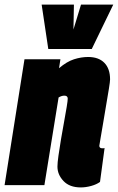

<svg xmlns="http://www.w3.org/2000/svg" viewBox="-40 -809 515 839"><path d="M67 -550H224L218 -511Q252 -540 283.5 -550Q315 -560 345 -560Q391 -560 416 -534.5Q441 -509 441 -462Q441 -453 436 -422Q431 -391 424 -350.5Q417 -310 410.5 -270Q404 -230 399 -202.5Q394 -175 394 -172Q394 -161 407 -161Q409 -161 412 -161Q415 -161 417 -162L397 -14Q382 -3 358.5 3.5Q335 10 313 10Q264 10 237.5 -18Q211 -46 211 -81Q211 -97 215.5 -129Q220 -161 226.5 -200Q233 -239 240 -276.5Q247 -314 251.5 -342Q256 -370 256 -378Q256 -391 241 -391Q229 -391 216 -383L154 0H-20ZM455 -789 361 -595H171L142 -789H283L281 -680L314 -789Z"/></svg>

Font: Georama Condensed Black
Style: Italic
Weight: 900
Width: 3
Italic angle: -9°
Designer: Jean-Baptiste Levee
Foundry: Production Type
Version: Version 1.000